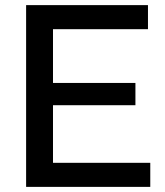

<svg xmlns="http://www.w3.org/2000/svg" viewBox="-20 -730 644 750"><path d="M567 -94V0H82V-710H558V-616H187V-406H509V-319H187V-94Z"/></svg>

Font: Rising Sun Medium
Style: Regular
Weight: 500
Designer: Matt McInerney, Pablo Impallari, Rodrigo Fuenzalida (Raleway font), Stephen Hutchings (Greek), Cristiano Sobral (main ch
Foundry: The Rising Sun Project Authors
Version: Version 4.327; ttfautohint (v1.8.4.7-5d5b-dirty)